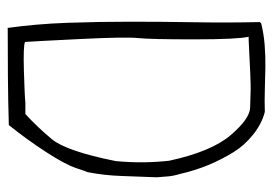

<svg xmlns="http://www.w3.org/2000/svg" viewBox="-130 -613 742 522"><g transform="rotate(90 241.0 -352.0)"><path d="M284 -701Q255 -700 224.5 -701Q194 -702 163 -702.5Q132 -703 101.5 -700.5Q71 -698 43 -691Q42 -690 41.5 -689Q41 -688 40 -687Q42 -600 40.5 -511.5Q39 -423 39 -336Q39 -249 42 -164.5Q45 -80 56 -1Q57 -2 57 -2Q120 -2 187 -2.5Q254 -3 320 -5Q358 -52 392.5 -105Q427 -158 437 -188Q447 -218 447.5 -218Q448 -218 448 -219Q457 -265 458.5 -312.5Q460 -360 462 -407Q461 -423 459.5 -438.5Q458 -454 453 -470Q444 -510 429 -546.5Q414 -583 393 -617Q375 -646 345.5 -669.5Q316 -693 284 -701ZM290 -50H259Q241 -48 173 -46Q105 -44 94 -49Q92 -79 86 -201Q80 -323 83.5 -356.5Q87 -390 87 -508Q87 -626 80 -657H81H88Q203 -663 223 -662.5Q243 -662 273 -661Q303 -660 347.5 -608Q392 -556 417 -441Q425 -369 418 -296Q391 -161 358 -121.5Q325 -82 290 -50Z"/></g></svg>

Font: Londrina Solid Thin
Style: Regular
Weight: 250
Designer: Marcelo Magalhaes
Foundry: Marcelo Magalhães
Version: Version 1.002